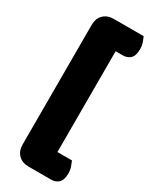

<svg xmlns="http://www.w3.org/2000/svg" viewBox="-206 -713 714 894"><g transform="rotate(30 151.5 -266.0)"><path d="M46 -587Q46 -622 66.5 -642.5Q87 -663 122 -663H282Q287 -652 292.5 -636.5Q298 -621 298 -602Q298 -567 282.5 -552Q267 -537 243 -537H204V5H282Q287 16 292.5 31.5Q298 47 298 66Q298 101 282.5 116Q267 131 243 131H122Q87 131 66.5 110.5Q46 90 46 55Z"/></g></svg>

Font: Baloo Thambi
Style: Regular
Weight: 400
Designer: Aadarsh Rajan and Ek Type
Foundry: Ek Type
Version: Version 1.100;PS 1.000;hotconv 1.0.88;makeotf.lib2.5.647800;